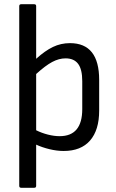

<svg xmlns="http://www.w3.org/2000/svg" viewBox="-20 -703 550 908"><path d="M80 185Q71 185 71 176V-674Q71 -683 80 -683H142Q151 -683 151 -674V-425Q193 -463 230.5 -481Q268 -499 311 -499Q449 -499 449 -325V-180Q449 -88 406 -38.5Q363 11 281 11Q249 11 214 2.5Q179 -6 151 -19V176Q151 185 142 185ZM262 -59Q369 -59 369 -187V-319Q369 -375 349.5 -401Q330 -427 290 -427Q259 -427 227 -410Q195 -393 151 -353V-87Q177 -74 206.5 -66.5Q236 -59 262 -59Z"/></svg>

Font: Sofia Sans Semi Condensed
Style: Regular
Weight: 400
Designer: Botio Nikoltchev, Ani Petrova
Foundry: lettersoup
Version: Version 4.100; ttfautohint (v1.8.4.7-5d5b)